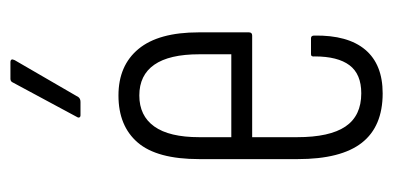

<svg xmlns="http://www.w3.org/2000/svg" viewBox="-208 -522 736 359"><g transform="rotate(-90 159.5 -342.0)"><path d="M165 6Q103 6 72.5 -33Q42 -72 42 -153V-337Q42 -416 73 -452Q104 -488 161 -488Q217 -488 248 -450.5Q279 -413 279 -338V-244Q279 -238 273 -238H83V-154Q83 -93 103 -63.5Q123 -34 165 -34Q201 -34 217.5 -56Q234 -78 234 -121Q233 -128 238 -128H268Q273 -128 273 -122Q274 -59 246.5 -26.5Q219 6 165 6ZM83 -277H238V-337Q238 -393 218.5 -421Q199 -449 161 -449Q123 -449 103 -421Q83 -393 83 -337ZM124 -559Q121 -559 120 -561Q119 -563 121 -566L185 -685Q187 -690 192 -690H223Q227 -690 228 -688Q229 -686 227 -682L158 -563Q155 -559 149 -559Z"/></g></svg>

Font: Sofia Sans Extra Condensed Light
Style: Regular
Weight: 300
Designer: Botio Nikoltchev, Ani Petrova
Foundry: lettersoup
Version: Version 4.101